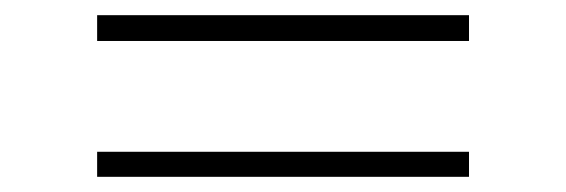

<svg xmlns="http://www.w3.org/2000/svg" viewBox="-20 -408 746 253"><path d="M598 -388V-354H108V-388ZM598 -208V-175H108V-208Z"/></svg>

Font: GFS Gazis
Style: Regular
Weight: 400
Designer: George Matthiopoulos
Foundry: George Matthiopoulos
Version: Version 1.0